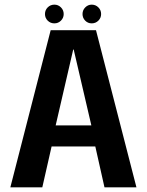

<svg xmlns="http://www.w3.org/2000/svg" viewBox="-20 -806 632 826"><path d="M24.5 0H162L202 -176H390L429.5 0H567L393 -676H198ZM219.5 -266.5 295 -593H297L373 -266.5ZM214 -705.5Q230.5 -705.5 242.2 -717.2Q254 -729 254 -745.5Q254 -762.5 242.2 -774.2Q230.5 -786 214 -786Q197 -786 185.2 -774.2Q173.5 -762.5 173.5 -745.5Q173.5 -729 185.2 -717.2Q197 -705.5 214 -705.5ZM374.5 -705.5Q391.5 -705.5 403.2 -717.2Q415 -729 415 -745.5Q415 -762.5 403.2 -774.2Q391.5 -786 374.5 -786Q358.5 -786 346.8 -774.2Q335 -762.5 335 -745.5Q335 -729 346.5 -717.2Q358 -705.5 374.5 -705.5Z"/></svg>

Font: Anybody SemiCondensed SemiBold
Style: Regular
Weight: 600
Width: 4
Version: Version 1.113;gftools[0.9.25]